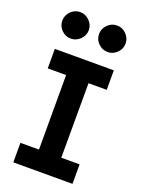

<svg xmlns="http://www.w3.org/2000/svg" viewBox="-151 -868 691 936"><g transform="rotate(20 195.0 -400.0)"><path d="M42.5 -589H348.5V-487.8H254L253.5 -101.2H348.5V0H41.5V-101.2H137.8V-487.8H42.5ZM289.5 -800Q317 -800 337.4 -779.4Q357.8 -758.8 357.8 -730.9Q357.8 -703 337.4 -682.8Q317 -662.5 289.5 -662.5Q260.8 -662.5 240.5 -682.8Q220.2 -703 220.2 -731.2Q220.2 -758.8 240.5 -779.4Q260.8 -800 289.5 -800ZM98.4 -800Q125.5 -800 146.2 -779.4Q167 -758.8 167 -730.9Q167 -703 146.1 -682.8Q125.3 -662.5 98.2 -662.5Q70 -662.5 49.8 -682.8Q29.5 -703 29.5 -731.2Q29.5 -758.8 49.8 -779.4Q70.1 -800 98.4 -800Z"/></g></svg>

Font: Podkova VF Beta
Style: Regular
Weight: 400
Designer: Ilya Yudin
Foundry: Cyreal (www.cyreal.org)
Version: Version 2.100